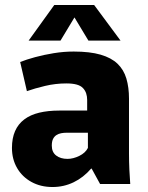

<svg xmlns="http://www.w3.org/2000/svg" viewBox="-20 -739 594 771"><path d="M191 12Q143 12 106 -8.5Q69 -29 48.5 -64.5Q28 -100 28 -145Q28 -184 40.5 -212.5Q53 -241 77.5 -259.5Q102 -278 137.5 -286.5Q173 -295 218 -295H330V-338Q330 -352 326 -364Q322 -376 313 -385.5Q304 -395 287.5 -399.5Q271 -404 246 -404Q203 -404 161 -394Q119 -384 88 -373L61 -490Q86 -500 121 -509.5Q156 -519 196 -525.5Q236 -532 276 -532Q341 -532 384 -519.5Q427 -507 452 -483Q477 -459 487.5 -423.5Q498 -388 498 -343V-122Q498 -90 499.5 -57Q501 -24 503 0H382L348 -62H346Q315 -26 275.5 -7Q236 12 191 12ZM251 -101Q274 -101 298.5 -113Q323 -125 333 -145V-206H247Q236 -206 225.5 -204Q215 -202 206.5 -196.5Q198 -191 193 -181Q188 -171 188 -154Q188 -128 205.5 -114.5Q223 -101 251 -101ZM95 -576 198 -719H358L464 -576H335L279 -669L223 -576Z"/></svg>

Font: Murecho Thin
Style: Bold
Weight: 700
Version: Version 1.010